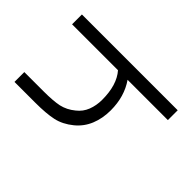

<svg xmlns="http://www.w3.org/2000/svg" viewBox="-195 -907 1063 1063"><g transform="rotate(-45 337.0 -375.0)"><path d="M601 -750V0H524V-315.5Q446.5 -261.5 338.5 -261.5Q275.5 -261.5 223.5 -282.8Q171.5 -304 135.5 -348Q96 -396.5 84.5 -449Q73 -502 73 -588.5V-750H150V-599Q150 -525 159 -481Q169 -436.5 200 -399Q225.5 -366 263.8 -351.2Q302 -336.5 346 -336.5Q462.5 -336.5 524 -390.5V-750Z"/></g></svg>

Font: Russisch Sans
Style: Regular
Weight: 400
Designer: Michael Sharanda (font) & Cristiano Sobral (main changes)
Foundry: Michael Sharanda
Version: Version 2.00;October 25, 2020;FontCreator 13.0.0.2681 64-bit